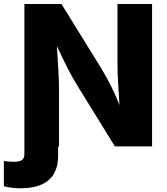

<svg xmlns="http://www.w3.org/2000/svg" viewBox="-68 -748 854 981"><path d="M-48.3 203.6C-23.9 210.4 5.4 213.9 37.6 213.9C164.1 213.9 229 157.7 229 47.4V0H233.4V-301.3C233.4 -347.2 228.5 -426.3 222.7 -512.7C263.2 -425.8 290 -371.1 333 -301.3L519 0H709V-727.5H532.2V-418C532.2 -367.2 537.6 -283.7 542.5 -210.9C511.7 -290 481.4 -345.2 449.2 -398.9L246.1 -727.5H56.6V37.1C56.6 67.9 43.5 78.6 1.5 78.6C-14.6 78.6 -30.8 77.1 -48.3 74.7Z"/></svg>

Font: Inter ExtraBold
Style: Regular
Weight: 800
Designer: Rasmus Andersson
Foundry: rsms
Version: Version 4.001;git-9221beed3